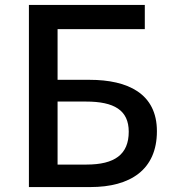

<svg xmlns="http://www.w3.org/2000/svg" viewBox="-20 -757 700 777"><path d="M97 0H346C506 0 615 -69 615 -226C615 -378 498 -434 342 -434H213V-639H566V-737H97ZM213 -91V-346H328C442 -346 501 -311 501 -224C501 -132 444 -91 330 -91Z"/></svg>

Font: Noto Sans TC Medium
Style: Regular
Weight: 500
Designer: Ryoko NISHIZUKA 西塚涼子 (kana, bopomofo & ideographs); Paul D. Hunt (Latin, Greek & Cyrillic); Sandoll Communications 산돌커뮤니
Foundry: Adobe
Version: Version 2.004;hotconv 1.0.118;makeotfexe 2.5.65603